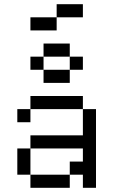

<svg xmlns="http://www.w3.org/2000/svg" viewBox="-20 -895 540 915"><path d="M375 -812.5H250V-875H375ZM62.5 -187.5H125V-62.5H62.5ZM62.5 -375H125V-312.5H62.5ZM125 -62.5H312.5V0H125ZM125 -250H375V-375H437.5V0H375V-62.5H312.5V-125H375V-187.5H125ZM125 -437.5H375V-375H125ZM125 -625H187.5V-562.5H125ZM125 -812.5H250V-750H125ZM187.5 -562.5H312.5V-500H187.5ZM187.5 -687.5H312.5V-625H187.5ZM312.5 -625H375V-562.5H312.5Z"/></svg>

Font: 寒蝉点阵体 16px
Style: Regular
Weight: 400
Designer: Designed by Warren2060
Foundry: ChillType
Version: Version 1.000